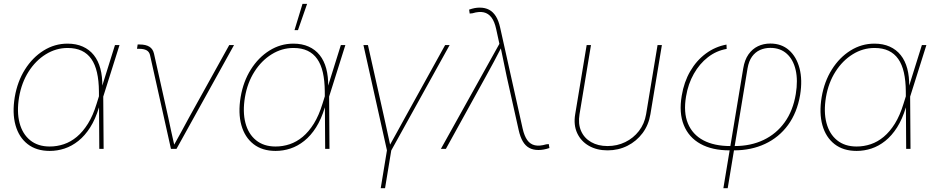

<svg xmlns="http://www.w3.org/2000/svg" viewBox="-20 -773 4838 997"><path d="M238.3 10.7Q168.9 10.7 123.5 -24.7Q78.1 -60.1 60.5 -123Q43 -186 56.6 -268.6Q70.3 -349.6 109.6 -412.1Q148.9 -474.6 206.3 -510.5Q263.7 -546.4 330.6 -546.4Q375.5 -546.4 409.9 -531Q444.3 -515.6 467.3 -486.8Q490.2 -458 501.2 -416.7Q512.2 -375.5 511.2 -323.7H517.1L516.1 -272L518.1 0H495.6L493.7 -299.3Q493.2 -354.5 483.6 -396.5Q474.1 -438.5 454.3 -466.8Q434.6 -495.1 404.1 -509.5Q373.5 -523.9 331.1 -523.9Q271 -523.9 218 -491.2Q165 -458.5 128.4 -400.9Q91.8 -343.3 79.1 -268.6Q66.4 -192.4 81.5 -134.8Q96.7 -77.1 136.7 -44.7Q176.8 -12.2 238.3 -12.2Q275.9 -12.2 311.5 -24.2Q347.2 -36.1 378.9 -62.5Q410.6 -88.9 437 -131.3Q463.4 -173.8 481.9 -234.9L577.1 -539.1H600.6L515.1 -268.1L499.5 -214.4H493.7Q475.6 -154.3 448.2 -111.3Q420.9 -68.4 387 -41.3Q353 -14.2 315.2 -1.7Q277.3 10.7 238.3 10.7Z M867.7 0 758.8 -487.8Q754.4 -504.9 740.5 -512.2Q726.6 -519.5 703.1 -519.5H691.4L694.8 -542H705.1Q737.3 -542 755.9 -530.3Q774.4 -518.6 779.8 -493.7L853.5 -164.1Q861.3 -127 869.4 -89.4Q877.4 -51.8 886.2 -14.6H880.4Q901.9 -51.8 921.9 -89.4Q941.9 -127 962.4 -164.1L1170.4 -539.1H1195.3L896.5 0Z M1411.1 10.7Q1341.8 10.7 1296.4 -24.7Q1251 -60.1 1233.4 -123Q1215.8 -186 1229.5 -268.6Q1243.2 -349.6 1282.5 -412.1Q1321.8 -474.6 1379.2 -510.5Q1436.5 -546.4 1503.4 -546.4Q1548.3 -546.4 1582.8 -531Q1617.2 -515.6 1640.1 -486.8Q1663.1 -458 1674.1 -416.7Q1685.1 -375.5 1684.1 -323.7H1689.9L1689 -272L1690.9 0H1668.5L1666.5 -299.3Q1666 -354.5 1656.5 -396.5Q1647 -438.5 1627.2 -466.8Q1607.4 -495.1 1576.9 -509.5Q1546.4 -523.9 1503.9 -523.9Q1443.8 -523.9 1390.9 -491.2Q1337.9 -458.5 1301.3 -400.9Q1264.6 -343.3 1252 -268.6Q1239.3 -192.4 1254.4 -134.8Q1269.5 -77.1 1309.6 -44.7Q1349.6 -12.2 1411.1 -12.2Q1448.7 -12.2 1484.4 -24.2Q1520 -36.1 1551.8 -62.5Q1583.5 -88.9 1609.9 -131.3Q1636.2 -173.8 1654.8 -234.9L1750 -539.1H1773.4L1688 -268.1L1672.4 -214.4H1666.5Q1648.4 -154.3 1621.1 -111.3Q1593.8 -68.4 1559.8 -41.3Q1525.9 -14.2 1488 -1.7Q1450.2 10.7 1411.1 10.7ZM1509.3 -616.7 1550.8 -752.9H1574.7L1527.3 -616.7Z M1990.2 11.7 1867.2 -539.1H1890.6L1974.6 -164.1Q1983.4 -127 1991 -89.4Q1998.5 -51.8 2007.3 -14.6H2001.5Q2022.9 -51.8 2043 -89.4Q2063 -127 2084 -164.1L2291.5 -539.1H2314.9L2009.8 11.7ZM1957 204.1 1991.2 -3.9H2013.7L1979.5 204.1Z M2269.5 0 2573.2 -545.4 2556.6 -621.6Q2548.3 -660.6 2532.2 -682.1Q2516.1 -703.6 2491.7 -709Q2467.3 -714.4 2433.6 -704.1L2418.9 -702.6L2416 -723.1Q2432.1 -728.5 2444.8 -731Q2457.5 -733.4 2471.2 -733.4Q2499 -733.4 2519.8 -722.4Q2540.5 -711.4 2554.9 -688.5Q2569.3 -665.5 2577.1 -629.9L2693.8 -106Q2702.6 -66.9 2718 -45.4Q2733.4 -23.9 2757.6 -18.6Q2781.7 -13.2 2815.9 -23.4L2829.6 -24.9L2833 -4.4Q2816.9 1 2803.2 3.4Q2789.6 5.9 2775.9 5.9Q2748 5.9 2728 -5.1Q2708 -16.1 2694.6 -39.1Q2681.2 -62 2673.3 -97.7L2611.3 -375Q2603 -414.1 2595.2 -452.6Q2587.4 -491.2 2579.1 -529.8H2585Q2565.4 -491.2 2544.7 -452.6Q2523.9 -414.1 2502.4 -375L2295.4 0Z M3134.8 7.8Q3079.1 7.8 3037.8 -15.9Q2996.6 -39.6 2977.1 -81.8Q2957.5 -124 2966.8 -179.7L3026.4 -539.1H3048.8L2989.3 -179.7Q2981 -130.4 2997.3 -93Q3013.7 -55.7 3049.6 -35.2Q3085.4 -14.6 3134.8 -14.6Q3184.6 -14.6 3226.8 -35.2Q3269 -55.7 3297.9 -93Q3326.7 -130.4 3335 -179.7L3394.5 -539.1H3417L3357.4 -179.7Q3348.1 -124 3316.7 -81.8Q3285.2 -39.6 3238 -15.9Q3190.9 7.8 3134.8 7.8Z M3736.3 204.1 3839.4 -418Q3846.7 -462.4 3866.7 -490.7Q3886.7 -519 3915.8 -533Q3944.8 -546.9 3980 -546.9Q4038.1 -546.9 4077.1 -512.5Q4116.2 -478 4131.8 -418Q4147.5 -357.9 4134.8 -279.8Q4119.1 -188 4072 -123.8Q4024.9 -59.6 3952.9 -25.9Q3880.9 7.8 3791 7.8H3768.6Q3678.2 7.8 3617.4 -25.9Q3556.6 -59.6 3530.8 -123.3Q3504.9 -187 3520 -275.9Q3531.7 -347.2 3564.2 -403.1Q3596.7 -459 3645.3 -494.9Q3693.8 -530.8 3752.4 -541.5L3753.4 -519Q3699.7 -509.8 3656 -475.8Q3612.3 -441.9 3582.8 -389.6Q3553.2 -337.4 3542.5 -272.5Q3528.3 -189.5 3552.2 -131.8Q3576.2 -74.2 3632.3 -44.4Q3688.5 -14.6 3772.5 -14.6H3794.9Q3878.9 -14.6 3945.3 -46.4Q4011.7 -78.1 4054.9 -138.4Q4098.1 -198.7 4112.3 -284.7Q4124 -356 4111.6 -409.9Q4099.1 -463.9 4065.4 -494.1Q4031.7 -524.4 3980 -524.4Q3951.2 -524.4 3926.5 -513.4Q3901.9 -502.4 3885 -479Q3868.2 -455.6 3861.8 -418L3758.8 204.1Z M4428.2 10.7Q4358.9 10.7 4313.5 -24.7Q4268.1 -60.1 4250.5 -123Q4232.9 -186 4246.6 -268.6Q4260.3 -349.6 4299.6 -412.1Q4338.9 -474.6 4396.2 -510.5Q4453.6 -546.4 4520.5 -546.4Q4565.4 -546.4 4599.9 -531Q4634.3 -515.6 4657.2 -486.8Q4680.2 -458 4691.2 -416.7Q4702.1 -375.5 4701.2 -323.7H4707L4706.1 -272L4708 0H4685.5L4683.6 -299.3Q4683.1 -354.5 4673.6 -396.5Q4664.1 -438.5 4644.3 -466.8Q4624.5 -495.1 4594 -509.5Q4563.5 -523.9 4521 -523.9Q4460.9 -523.9 4408 -491.2Q4355 -458.5 4318.4 -400.9Q4281.7 -343.3 4269 -268.6Q4256.3 -192.4 4271.5 -134.8Q4286.6 -77.1 4326.7 -44.7Q4366.7 -12.2 4428.2 -12.2Q4465.8 -12.2 4501.5 -24.2Q4537.1 -36.1 4568.8 -62.5Q4600.6 -88.9 4627 -131.3Q4653.3 -173.8 4671.9 -234.9L4767.1 -539.1H4790.5L4705.1 -268.1L4689.5 -214.4H4683.6Q4665.5 -154.3 4638.2 -111.3Q4610.8 -68.4 4576.9 -41.3Q4543 -14.2 4505.1 -1.7Q4467.3 10.7 4428.2 10.7Z"/></svg>

Font: Inter 18pt Thin
Style: Italic
Weight: 250
Italic angle: -9.3988°
Version: Version 4.001;git-66647c0bb